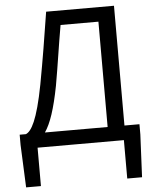

<svg xmlns="http://www.w3.org/2000/svg" viewBox="-61 -785 835 1046"><g transform="rotate(-5 356.0 -262.0)"><path d="M249 -327C271 -451 281 -530 303 -655H510V-79H167C199 -125 225 -203 249 -327ZM120 0H592V210H673L684 -23V-79H602V-734H231C206 -576 192 -488 165 -342C128 -148 93 -91 63 -79H29V-23L39 210H120Z"/></g></svg>

Font: Source Han Sans HK
Style: Regular
Weight: 400
Designer: Ryoko NISHIZUKA 西塚涼子 (kana, bopomofo & ideographs); Paul D. Hunt (Latin, Greek & Cyrillic); Sandoll Communications 산돌커뮤니
Foundry: Adobe
Version: Version 2.000;hotconv 1.0.107;makeotfexe 2.5.65593